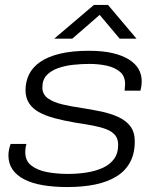

<svg xmlns="http://www.w3.org/2000/svg" viewBox="-20 -743 636 775"><path d="M252 12Q197 12 153 4.5Q109 -3 78 -19Q47 -35 30.5 -59Q14 -83 14 -116Q14 -127 16.5 -139.5Q19 -152 23 -162H87Q85 -158 83.5 -147.5Q82 -137 82 -129Q82 -93 107.5 -74Q133 -55 172 -48Q211 -41 254 -41Q295 -41 331.5 -47Q368 -53 396 -66Q424 -79 440.5 -101.5Q457 -124 457 -158Q457 -182 445 -197Q433 -212 410 -221Q387 -230 355.5 -236Q324 -242 284 -248Q237 -256 200 -266Q163 -276 137 -290.5Q111 -305 97 -327Q83 -349 83 -379Q83 -413 97 -442Q111 -471 141.5 -492.5Q172 -514 221 -526Q270 -538 339 -538Q395 -538 435 -528.5Q475 -519 501 -502.5Q527 -486 539.5 -464Q552 -442 552 -415Q552 -405 551 -397.5Q550 -390 547 -377H483Q483 -384 484 -390Q485 -396 485 -403Q485 -436 464 -453.5Q443 -471 410.5 -478Q378 -485 341 -485Q309 -485 276 -481.5Q243 -478 214.5 -468Q186 -458 168.5 -439.5Q151 -421 151 -390Q151 -362 173.5 -346Q196 -330 232.5 -321.5Q269 -313 310 -307Q350 -301 388 -293Q426 -285 457 -271Q488 -257 506 -233.5Q524 -210 524 -172Q524 -123 505 -88Q486 -53 450.5 -31Q415 -9 365 1.5Q315 12 252 12ZM199 -587 359 -723H416L531 -587H463L373 -694H395L272 -587Z"/></svg>

Font: Archivo Expanded ExtraLight
Style: Italic
Weight: 250
Width: 7
Italic angle: -10°
Designer: Hector Gatti
Foundry: Omnibus-Type
Version: Version 2.001